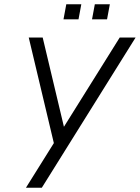

<svg xmlns="http://www.w3.org/2000/svg" viewBox="-20 -875 652 895"><path d="M101 0H175L612 -700H538L278 -284L179 -700H114L231 -208ZM409 -785H479L492 -855H422ZM276 -785H346L359 -855H289Z"/></svg>

Font: Uncut Sans Book Italic
Style: Regular
Weight: 350
Italic angle: -11°
Designer: Kasper Nordkvist
Foundry: UNCUT.wtf
Version: Version 1.304;Glyphs 3.2 (3246)